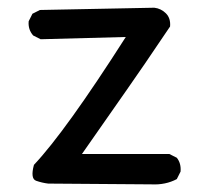

<svg xmlns="http://www.w3.org/2000/svg" viewBox="-20 -484 540 500"><path d="M105.5 -5.9Q89.8 -7.8 74.2 -13.2Q58.6 -18.6 68.4 -54.7Q150.4 -141.6 307.6 -387.7L85.9 -381.8L66.4 -391.6Q52.7 -407.2 54.7 -428.7L64.5 -448.2L84 -458L381.8 -463.9Q399.4 -461.9 412.1 -449.2Q424.8 -436.5 422.9 -415Q346.7 -301.8 311.5 -252Q276.4 -202.1 193.4 -83H420.9L440.4 -73.2Q452.1 -58.6 450.2 -37.1L440.4 -17.6Q411.1 -2 374 -3.9Z"/></svg>

Font: NaikaiFont
Style: Regular-Lite
Weight: 400
Version: Version 1.67